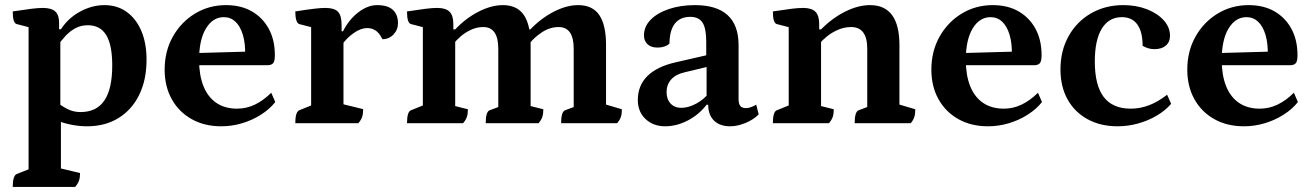

<svg xmlns="http://www.w3.org/2000/svg" viewBox="-20 -482 5134 751"><path d="M29.8 249.3Q29.8 204.9 45.8 198.5L102.8 176L91.8 193V-388.3L103.4 -372.8L45.3 -387.9Q29.8 -391.8 29.8 -437.3Q77.3 -444.6 103.8 -447.8Q130.3 -451 147.2 -451Q180.9 -451 196 -437.3Q211.1 -423.6 211.1 -393.3V-365L207.6 -367.5H218.3Q246.7 -411.4 293.4 -436.7Q340.1 -462 388.5 -462Q438.5 -462 475.4 -435.5Q512.3 -409.1 532.8 -361.1Q553.2 -313.2 553.2 -248.2Q553.2 -169.6 524.5 -111.1Q495.8 -52.5 443.5 -20.3Q391.3 12 320.3 12Q291.8 12 262.2 6.5Q232.7 0.9 205.2 -9.6L218.3 -17.6V188L206.3 174.1L293.2 194.8Q293.2 212.4 288.9 224.7Q284.7 237 273.7 249.3ZM295 -43.7Q357.7 -43.7 388.4 -89.1Q419 -134.5 419 -226Q419 -305.9 395.6 -344.6Q372.1 -383.3 323.6 -383.3Q296.8 -383.3 275.3 -371.8Q253.9 -360.3 236.6 -341.8Q219.3 -323.2 203.7 -301.3L216 -329.7V-58.4L203.7 -80.9Q229.3 -61.9 249.7 -52.8Q270.2 -43.7 295 -43.7Z M845.4 12Q779.4 12 729.4 -16.2Q679.4 -44.4 651.7 -94.3Q624 -144.2 624 -209.5Q624 -281.6 656.1 -338.7Q688.2 -395.8 742.8 -428.9Q797.4 -462 864.1 -462Q922.4 -462 965 -437.6Q1007.5 -413.2 1031.3 -369.4Q1055.1 -325.6 1055.1 -266.5Q1055.1 -242.1 1048.1 -234.5Q1041.1 -226.9 1025.8 -226.9H714.4V-273.6L950.4 -280.2L938.9 -265.1Q940 -312.7 929.9 -346.1Q919.8 -379.5 900.9 -397.2Q882.1 -414.9 855.4 -414.9Q812.5 -414.9 785.6 -370.7Q758.7 -326.5 758.7 -247.4Q758.7 -187.9 775.8 -145.2Q792.8 -102.5 826.1 -79.7Q859.5 -57 907.5 -57Q943.9 -57 976.8 -72.7Q1009.8 -88.5 1041 -119.2L1056.7 -82.9Q1034.4 -54.7 1000.2 -33.1Q966.1 -11.5 926.5 0.2Q887 12 845.4 12Z M1135 0Q1135 -44.4 1151 -50.9L1208 -73.9L1197 -56.9V-388.3L1208.5 -372.8L1150.4 -387.9Q1143.4 -389.9 1139.2 -402.7Q1135 -415.4 1135 -437.3Q1184.4 -445.1 1210.1 -448Q1235.9 -451 1252.9 -451Q1287.7 -451 1302 -436.1Q1316.2 -421.3 1316.2 -383.5V-349.6L1306.6 -359.7H1321.6Q1345.4 -406.3 1382 -434.1Q1418.6 -462 1455 -462Q1497.1 -462 1516.9 -443.2Q1536.7 -424.5 1536.7 -391.4Q1536.7 -365.6 1519.1 -347.1Q1501.6 -328.6 1475.9 -328.6Q1463.7 -353.3 1449.2 -362.7Q1434.6 -372.2 1415.7 -372.2Q1391.8 -372.2 1363.9 -353Q1336.1 -333.9 1316 -304.7L1323.5 -329.1V-55.7L1308.6 -77.7L1400.5 -55.1Q1400.5 -37 1396.6 -24.9Q1392.6 -12.9 1381.6 0Z M1572 0Q1572 -45.5 1588 -50.9L1645 -73.9L1634 -58.6V-388.3L1645.5 -372.8L1587.4 -387.9Q1572 -391.8 1572 -437.3Q1619.5 -444.6 1645.9 -447.8Q1672.4 -451 1689.9 -451Q1723.6 -451 1738.4 -436.2Q1753.2 -421.4 1753.2 -388.3V-364.4L1749.2 -367H1760.5Q1802.5 -411.2 1852.3 -436.6Q1902.2 -462 1946.8 -462Q2002.8 -462 2029.1 -423.1Q2055.5 -384.3 2055.5 -305.1V-55.7L2043.5 -70.1L2105.2 -54.6Q2105.2 -36.4 2101.2 -24.6Q2097.3 -12.9 2086.8 0H1879.8Q1879.8 -45.5 1895.8 -50.9L1939.5 -67.2L1929 -51.9V-291.3Q1929 -376.2 1870.2 -376.2Q1845.8 -376.2 1823 -365.8Q1800.2 -355.4 1782.5 -340.2Q1764.9 -325 1754.7 -311L1760.5 -328.2V-55.7L1748.5 -70.1L1810.2 -54.6Q1810.2 -36.4 1806.2 -24.6Q1802.3 -12.9 1791.3 0ZM2174.8 0Q2174.8 -45.5 2190.8 -50.9L2234.5 -67.2L2224 -51.9V-291.3Q2224 -376.2 2165.2 -376.2Q2131 -376.2 2100.2 -356Q2069.5 -335.7 2052.2 -312.9L2038.5 -367H2054.4Q2097 -411.2 2146.8 -436.6Q2196.6 -462 2241.3 -462Q2297.8 -462 2324.1 -423.1Q2350.5 -384.3 2350.5 -305.5V-61.9L2338.9 -76.3L2412.5 -54.6Q2412.5 -36.4 2408.5 -24.6Q2404.6 -12.9 2394.1 0Z M2581.5 12Q2535.4 12 2505.1 -16.4Q2474.8 -44.8 2474.8 -90.8Q2474.8 -147.4 2512.2 -184.5Q2549.6 -221.6 2622.6 -238.2L2754.9 -268.6L2742.4 -253.5V-319.5Q2742.4 -371.2 2727.8 -393.7Q2713.2 -416.1 2680.1 -416.1Q2640.9 -416.1 2620.1 -390.2Q2599.4 -364.3 2598.5 -311.8Q2592.2 -304.6 2579.3 -300.2Q2566.5 -295.9 2552.1 -295.9Q2527 -295.9 2512.9 -308.8Q2498.9 -321.7 2498.9 -343.7Q2498.9 -378 2524.8 -404.6Q2550.7 -431.2 2596.2 -446.6Q2641.7 -462 2698 -462Q2782.8 -462 2825.8 -423Q2868.9 -383.9 2868.9 -305.2V-94.1Q2868.9 -76.2 2875.6 -67.6Q2882.4 -59.1 2897.7 -59.1Q2907.8 -59.1 2919.2 -63.5Q2930.7 -67.9 2937.9 -72.7L2947.6 -34.4Q2926.7 -13.6 2895.4 -0.8Q2864.1 12 2836.1 12Q2795.6 12 2772.8 -10.3Q2750.1 -32.6 2750.1 -72.4H2743.8Q2713.6 -33.1 2669.9 -10.5Q2626.2 12 2581.5 12ZM2644.8 -60.2Q2673.1 -60.2 2703.6 -76.9Q2734.2 -93.5 2754.4 -120.1L2743.8 -94.6V-226.1L2759.5 -223.6L2658.2 -199.3Q2623.7 -191.6 2605.5 -171.4Q2587.3 -151.2 2587.3 -121.8Q2587.3 -94 2602.9 -77.1Q2618.5 -60.2 2644.8 -60.2Z M3003 0Q3003 -45.5 3019 -50.9L3076 -73.9L3065 -56.9V-388.3L3076.5 -372.8L3018.4 -387.9Q3003 -391.8 3003 -437.3Q3050.5 -444.6 3076.9 -447.8Q3103.4 -451 3120.9 -451Q3154.6 -451 3169.4 -436.2Q3184.2 -421.4 3184.2 -388.3V-364.4L3179.1 -367H3191.5Q3235.1 -411.2 3285.9 -436.6Q3336.7 -462 3383 -462Q3498.1 -462 3498.1 -305.5V-61.9L3486.6 -76.3L3560.1 -54.6Q3560.1 -36.4 3556.4 -24.6Q3552.8 -12.9 3542.3 0H3323Q3323 -45.5 3339 -50.9L3382.2 -67.2L3372.2 -50.2V-291.3Q3372.2 -376.2 3309.3 -376.2Q3282.9 -376.2 3258.6 -365.8Q3234.3 -355.4 3215.3 -340.2Q3196.4 -325 3185.7 -311L3191.5 -328.2V-55.7L3179.5 -70.1L3241.2 -54.6Q3241.2 -36.4 3237.2 -24.6Q3233.3 -12.9 3222.3 0Z M3844.4 12Q3778.4 12 3728.4 -16.2Q3678.4 -44.4 3650.7 -94.3Q3623 -144.2 3623 -209.5Q3623 -281.6 3655.1 -338.7Q3687.2 -395.8 3741.8 -428.9Q3796.4 -462 3863.1 -462Q3921.4 -462 3964 -437.6Q4006.5 -413.2 4030.3 -369.4Q4054.1 -325.6 4054.1 -266.5Q4054.1 -242.1 4047.1 -234.5Q4040.1 -226.9 4024.8 -226.9H3713.4V-273.6L3949.4 -280.2L3937.9 -265.1Q3939 -312.7 3928.9 -346.1Q3918.8 -379.5 3899.9 -397.2Q3881.1 -414.9 3854.4 -414.9Q3811.5 -414.9 3784.6 -370.7Q3757.7 -326.5 3757.7 -247.4Q3757.7 -187.9 3774.8 -145.2Q3791.8 -102.5 3825.1 -79.7Q3858.5 -57 3906.5 -57Q3942.9 -57 3975.8 -72.7Q4008.8 -88.5 4040 -119.2L4055.7 -82.9Q4033.4 -54.7 3999.2 -33.1Q3965.1 -11.5 3925.5 0.2Q3886 12 3844.4 12Z M4351.5 12Q4284.5 12 4234 -15.7Q4183.4 -43.4 4155.7 -93.3Q4128 -143.2 4128 -210.2Q4128 -283.8 4159.8 -340.6Q4191.5 -397.5 4247.3 -429.7Q4303.2 -462 4373.7 -462Q4424.5 -462 4466 -445.9Q4507.5 -429.8 4531.9 -402.6Q4556.4 -375.3 4556.4 -342.2Q4556.4 -317.7 4540.1 -303.7Q4523.9 -289.7 4495.4 -289.7Q4483.2 -289.7 4471.6 -293.1Q4460 -296.5 4449.3 -302.8Q4449.3 -357.6 4428.6 -386.3Q4408 -414.9 4368.2 -414.9Q4317.2 -414.9 4289.7 -370.1Q4262.3 -325.2 4262.3 -241.6Q4262.3 -148.5 4297.1 -102.7Q4331.9 -57 4402.7 -57Q4440 -57 4475 -70.5Q4510.1 -84.1 4545.1 -111.5L4560.8 -75.8Q4538.5 -49.8 4504.8 -29.9Q4471.2 -9.9 4431.6 1Q4392.1 12 4351.5 12Z M4845.4 12Q4779.4 12 4729.4 -16.2Q4679.4 -44.4 4651.7 -94.3Q4624 -144.2 4624 -209.5Q4624 -281.6 4656.1 -338.7Q4688.2 -395.8 4742.8 -428.9Q4797.4 -462 4864.1 -462Q4922.4 -462 4965 -437.6Q5007.5 -413.2 5031.3 -369.4Q5055.1 -325.6 5055.1 -266.5Q5055.1 -242.1 5048.1 -234.5Q5041.1 -226.9 5025.8 -226.9H4714.4V-273.6L4950.4 -280.2L4938.9 -265.1Q4940 -312.7 4929.9 -346.1Q4919.8 -379.5 4900.9 -397.2Q4882.1 -414.9 4855.4 -414.9Q4812.5 -414.9 4785.6 -370.7Q4758.7 -326.5 4758.7 -247.4Q4758.7 -187.9 4775.8 -145.2Q4792.8 -102.5 4826.1 -79.7Q4859.5 -57 4907.5 -57Q4943.9 -57 4976.8 -72.7Q5009.8 -88.5 5041 -119.2L5056.7 -82.9Q5034.4 -54.7 5000.2 -33.1Q4966.1 -11.5 4926.5 0.2Q4887 12 4845.4 12Z"/></svg>

Font: Petrona
Style: Regular
Weight: 400
Designer: Ringo R. Seeber
Foundry: Ringo R. Seeber
Version: Version 2.001; ttfautohint (v1.8.3)